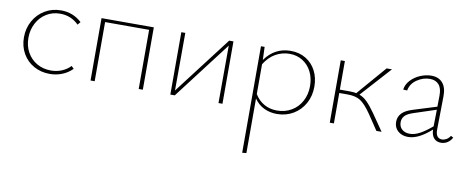

<svg xmlns="http://www.w3.org/2000/svg" viewBox="-62 -680 3008 1237"><g transform="rotate(10 1442.0 -61.5)"><path d="M47 -200Q47 -259 74 -307.5Q101 -356 148 -384Q195 -412 253 -412Q333 -412 389 -359L373 -340Q323 -390 251 -390Q201 -390 161 -365Q121 -340 98.5 -297Q76 -254 76 -202Q76 -148 99.5 -106.5Q123 -65 163.5 -42Q204 -19 255 -19Q292 -19 325 -32.5Q358 -46 382 -71L398 -55Q369 -26 331 -11Q293 4 251 4Q193 4 146.5 -22Q100 -48 73.5 -94.5Q47 -141 47 -200Z M860 0H833V-387H545V0H518V-408H860Z M1381 0H1355L1356 -376L1069 0H1040V-408H1066L1065 -31L1353 -408H1381Z M1945 -211Q1945 -150 1918 -101Q1891 -52 1843.5 -24Q1796 4 1737 4Q1690 4 1651.5 -15Q1613 -34 1588 -71V286L1561 289V-408H1585L1588 -323Q1651 -412 1756 -412Q1812 -412 1855 -386Q1898 -360 1921.5 -314.5Q1945 -269 1945 -211ZM1917 -210Q1917 -262 1896 -303.5Q1875 -345 1837.5 -368.5Q1800 -392 1752 -392Q1704 -392 1661.5 -368.5Q1619 -345 1588 -295V-100Q1612 -60 1649.5 -39Q1687 -18 1734 -18Q1786 -18 1828 -42.5Q1870 -67 1893.5 -111Q1917 -155 1917 -210Z M2422 0H2388L2321 -100Q2281 -158 2249.5 -178.5Q2218 -199 2166 -199H2110V0H2083V-408H2110V-221H2173Q2201 -221 2218 -217L2383 -408H2418L2240 -211Q2267 -201 2291 -177.5Q2315 -154 2346 -110Z M2883 -43Q2872 -22 2853 -9.5Q2834 3 2810 3Q2781 3 2764 -16Q2747 -35 2746 -72Q2663 3 2595 3Q2555 3 2529 -19.5Q2503 -42 2503 -80Q2503 -113 2525 -136.5Q2547 -160 2597 -175L2748 -222L2749 -293Q2750 -342 2729 -366Q2708 -390 2670 -390Q2626 -390 2586 -363Q2546 -336 2538 -291L2512 -292Q2516 -326 2541.5 -353.5Q2567 -381 2603.5 -396.5Q2640 -412 2676 -412Q2724 -412 2750 -381.5Q2776 -351 2775 -295L2772 -80Q2770 -19 2814 -19Q2828 -19 2842.5 -27.5Q2857 -36 2867 -52ZM2602 -19Q2633 -19 2667 -37Q2701 -55 2746 -93L2748 -202L2605 -155Q2564 -142 2548 -124.5Q2532 -107 2532 -83Q2532 -53 2551.5 -36Q2571 -19 2602 -19Z"/></g></svg>

Font: Ysabeau Extralight
Style: Regular
Weight: 200
Designer: Christian Thalmann (Catharsis Fonts)
Version: Version 0.003